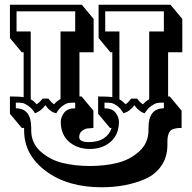

<svg xmlns="http://www.w3.org/2000/svg" viewBox="-20 -720 814 812"><path d="M751 -499H691V-312H698L748 -252V-179Q710 -179 699 -165Q688 -151 688 -121V-108Q688 -56 662.5 -19Q637 18 594 37Q513 72 410 72Q266 72 174 3.5Q82 -65 82 -168V-179H72L22 -239V-312Q63 -312 80 -309V-499H72L22 -559V-700H326L376 -640V-499H316V-312H325L375 -252V-179Q358 -178 348 -176.5Q338 -175 326.5 -166Q315 -157 315 -140Q315 -119 355 -119Q395 -119 419.5 -135.5Q444 -152 452 -179H445L395 -239V-312Q438 -312 455 -309V-499H447L397 -559V-700H701L751 -640ZM608 -169V-179Q608 -262 673 -262V-286Q655 -286 645.5 -284.5Q636 -283 620.5 -272.5Q605 -262 592 -241Q570 -246 548 -275Q530 -249 502 -241Q490 -262 475 -272.5Q460 -283 450 -284.5Q440 -286 422 -286V-262Q455 -262 469 -243Q483 -224 483 -205Q483 -151 448 -120.5Q413 -90 360 -90Q307 -90 272 -120.5Q237 -151 237 -205Q237 -224 251 -243Q265 -262 298 -262V-286Q280 -286 270 -284.5Q260 -283 245 -272.5Q230 -262 218 -241Q192 -246 172 -275Q152 -249 128 -241Q115 -262 99.5 -272.5Q84 -283 74.5 -284.5Q65 -286 47 -286V-262Q112 -262 112 -179V-169Q112 -115 151.5 -79.5Q191 -44 244 -31Q297 -18 360 -18Q423 -18 476 -31Q529 -44 568.5 -79.5Q608 -115 608 -169ZM511 -279Q521 -285 535 -303H560Q573 -285 585 -279Q596 -292 611 -300V-587H673V-672H425V-587H485V-300Q499 -292 511 -279ZM135 -279Q147 -286 160 -303H185Q198 -285 209 -279Q220 -293 236 -301V-587H298V-672H50V-587H110V-300Q123 -293 135 -279Z"/></svg>

Font: Ewert
Style: Regular
Weight: 400
Designer: Johan Kallas, Mihkel Virkus
Foundry: Johan Kallas, Mihkel Virkus
Version: Version 1.001